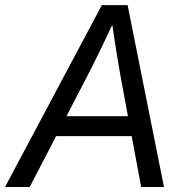

<svg xmlns="http://www.w3.org/2000/svg" viewBox="-47 -748 736 768"><path d="M-26.9 0 360.4 -727.5H463.4L608.9 0H517.6L436.5 -435.5Q429.2 -475.1 419.7 -533.9Q410.2 -592.8 397 -684.6H418.9Q377 -594.7 348.4 -536.1Q319.8 -477.5 297.9 -435.5L71.8 0ZM142.6 -203.6 155.8 -283.2H520L506.8 -203.6Z"/></svg>

Font: Inter 24pt
Style: Italic
Weight: 400
Italic angle: -9.3988°
Designer: Rasmus Andersson
Foundry: rsms
Version: Version 4.001;git-66647c0bb